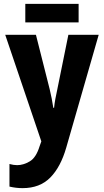

<svg xmlns="http://www.w3.org/2000/svg" viewBox="-20 -729 540 994"><path d="M387 -613V-709H111V-613ZM323 35 491 -549H334L277 -268Q271 -241 266.5 -216.5Q262 -192 260 -171H256Q249 -218 237 -268L166 -549H7L194 3L185 28Q167 87 134 106.5Q101 126 69 126Q50 126 29 120V237Q63 245 97 245Q186 245 240 190.5Q294 136 323 35Z"/></svg>

Font: Noto Sans Mono UI Condensed ExtraBold
Style: Regular
Weight: 800
Width: 3
Designer: Monotype Design team
Foundry: Monotype Imaging Inc.
Version: 1.000